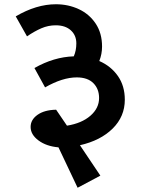

<svg xmlns="http://www.w3.org/2000/svg" viewBox="-20 -697 671 903"><path d="M356 -14 452 129 345 186 255 -4Q198 -9 161 -36.5Q124 -64 124 -100Q124 -134 156.5 -157Q189 -180 244 -181L295 -106Q364 -117 405 -152.5Q446 -188 446 -236Q446 -279 419 -306Q392 -333 341 -333Q274 -333 192 -286L142 -377Q233 -429 327 -432Q339 -459 339 -493Q339 -531 313 -554.5Q287 -578 242 -578Q207 -578 174.5 -564Q142 -550 107 -526L54 -620Q151 -677 243 -677Q301 -677 350.5 -654Q400 -631 430 -586Q460 -541 460 -478Q460 -443 447 -410Q502 -386 534.5 -339.5Q567 -293 567 -228Q567 -149 510 -92.5Q453 -36 356 -14Z"/></svg>

Font: MartelSansBold
Style: Bold
Weight: 700
Designer: Dan Reynolds and Mathieu Réguer
Foundry: Dan Reynolds and Mathieu Réguer
Version: Version 1.002; ttfautohint (v1.1) -l 5 -r 5 -G 72 -x 0 -D la